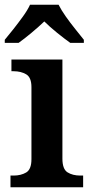

<svg xmlns="http://www.w3.org/2000/svg" viewBox="-25 -786 385 806"><path d="M19 0V-49H32Q63 -49 85 -62Q107 -75 107 -118V-420Q107 -461 85 -474Q63 -487 32 -487H23V-536H237V-120Q237 -76 258.5 -62.5Q280 -49 312 -49H324V0ZM-5 -619Q11 -638 31.5 -664Q52 -690 71.5 -717Q91 -744 101 -766H221Q232 -744 251 -717Q270 -690 291 -664Q312 -638 327 -619V-606H270Q246 -623 214.5 -648.5Q183 -674 161 -696Q138 -674 107.5 -648.5Q77 -623 53 -606H-5Z"/></svg>

Font: Noto Serif Myanmar SemiBold
Style: Regular
Weight: 600
Designer: Ben Mitchell and the Monotype Design Team
Foundry: Monotype Imaging Inc.
Version: Version 2.106; ttfautohint (v1.8.4.7-5d5b)